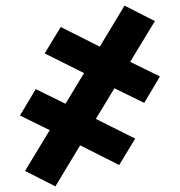

<svg xmlns="http://www.w3.org/2000/svg" viewBox="-20 -504 640 683"><path d="M177 159 69 104 157 -41 51 -93 107 -187 213 -135 279 -244 139 -314 196 -408 335 -338 423 -484 531 -429 443 -284 549 -232 493 -138 387 -190 321 -81 461 -11 404 83 265 13Z"/></svg>

Font: Iosevka Curly XBdEx
Style: Regular
Weight: 800
Width: 7
Monospace: yes
Designer: Belleve Invis
Foundry: Belleve Invis
Version: Version 11.1.0; ttfautohint (v1.8.3)